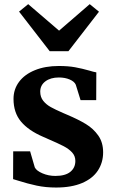

<svg xmlns="http://www.w3.org/2000/svg" viewBox="-20 -870 539 902"><path d="M143.5 -83.5Q151.5 -67.5 179.8 -55.5Q208 -43.5 240 -43.5Q287 -43.5 310.5 -62.8Q334 -82 334 -114Q334 -137 318.8 -153.8Q303.5 -170.5 278.5 -183.5Q253.5 -196.5 203.5 -218Q199 -220 193.8 -222.5Q188.5 -225 182 -227.5Q113.5 -257 78.5 -299Q43.5 -341 43.5 -405.5Q43.5 -450.5 69.5 -485.5Q95.5 -520.5 143.8 -540.2Q192 -560 256 -560Q300.5 -560 333.2 -554Q366 -548 401 -538Q418 -532.5 432.5 -530L432 -399.5H358.5L336 -472Q329.5 -487 307.5 -496.5Q285.5 -506 256.5 -506Q217.5 -506 193.2 -487.8Q169 -469.5 169 -439.5Q169 -414 183.2 -396.2Q197.5 -378.5 218.8 -366.8Q240 -355 278 -338.5L295.5 -331Q348.5 -308.5 383.5 -287.2Q418.5 -266 441.5 -233.5Q464.5 -201 464.5 -154.5Q464.5 -106.5 440 -69Q415.5 -31.5 365.8 -10.2Q316 11 243.5 11Q194.5 11 152.2 2Q110 -7 64.5 -21.5Q48 -27 41.5 -28.5L42 -159H121.5ZM69.5 -815.5 112.5 -850.5 257.5 -726 401.5 -850.5 445 -815 301.5 -629.5H213.5Z"/></svg>

Font: Merriweather Text
Style: Bold
Weight: 700
Designer: Eben Sorkin
Foundry: Eben Sorkin
Version: Version 2.100